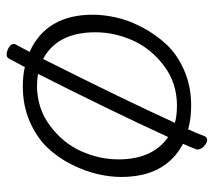

<svg xmlns="http://www.w3.org/2000/svg" viewBox="-52 -524 633 568"><g transform="rotate(-90 264.0 -240.5)"><path d="M235 9Q196 9 165 0Q153 27 144 50Q136 62 120.5 51.5Q105 41 105 26Q113 5 122 -15Q24 -67 24 -198Q24 -231 32.5 -268Q41 -305 61 -345Q81 -385 111 -416.5Q141 -448 188 -468.5Q235 -489 292 -489Q324 -489 349 -483Q355 -495 373 -528Q379 -542 399.5 -534Q420 -526 417 -512L394 -469Q504 -419 504 -282Q504 -249 495.5 -211.5Q487 -174 466 -134.5Q445 -95 415.5 -63.5Q386 -32 339 -11.5Q292 9 235 9ZM235 -33Q302 -33 353 -71.5Q404 -110 428 -164Q452 -218 452 -274Q452 -387 373 -429Q253 -190 184 -39Q206 -33 235 -33ZM142 -59Q226 -241 329 -444Q312 -447 294 -447Q227 -447 175.5 -408.5Q124 -370 100 -316Q76 -262 76 -206Q76 -105 142 -59Z"/></g></svg>

Font: Bonbon
Style: Regular
Weight: 400
Designer: Ksenia Erulevich
Foundry: Cyreal (www.cyreal.org)
Version: Version 1.001